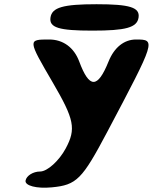

<svg xmlns="http://www.w3.org/2000/svg" viewBox="-20 -945 723 909"><path d="M230 -554C332 -379 341 -335 291 -242C260 -184 204 -133 170 -133C137 -133 105 -113 101 -90C97 -66 153 -51 225 -58C343 -69 369 -96 488 -321C717 -754 719 -758 624 -758C568 -758 521 -721 494 -654C442 -525 403 -525 355 -654C330 -721 278 -758 213 -758C111 -758 111 -758 230 -554ZM219 -862C212 -814 259 -800 417 -800C575 -800 629 -814 636 -862C643 -910 595 -925 437 -925C279 -925 226 -910 219 -862Z"/></svg>

Font: Hussar Skorodowane
Style: Ky
Weight: 700
Foundry: Cannot Into Space Fonts
Version: Version 0.892